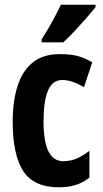

<svg xmlns="http://www.w3.org/2000/svg" viewBox="-20 -879 437 816"><path d="M230 -83Q124 -83 79 -151.5Q34 -220 34 -363Q34 -447 54 -511.5Q74 -576 118 -612.5Q162 -649 234 -649Q284 -649 315 -639.5Q346 -630 372 -614L337 -509Q310 -524 288 -531.5Q266 -539 244 -539Q203 -539 184 -494Q165 -449 165 -363Q165 -194 248 -194Q280 -194 305.5 -205Q331 -216 360 -238V-124Q330 -101 299 -92Q268 -83 230 -83ZM386 -849Q372 -831 348.5 -804Q325 -777 298.5 -748.5Q272 -720 249 -699H157V-712Q183 -752 203 -789Q223 -826 239 -859H386Z"/></svg>

Font: Noto Sans Kannada UI ExtraCondensed
Style: Bold
Weight: 700
Width: 2
Designer: Jelle Bosma - Monotype Design Team
Foundry: Monotype Imaging Inc.
Version: Version 2.005; ttfautohint (v1.8.4.7-5d5b)